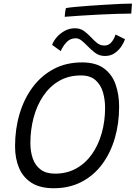

<svg xmlns="http://www.w3.org/2000/svg" viewBox="-20 -1000 739 1046"><path d="M272.5 25.5Q198.5 25.5 152 -4Q105.5 -33.5 83.8 -85Q62 -136.5 62 -203Q62 -296.5 86.5 -379.2Q111 -462 158 -525Q205 -588 272.5 -624Q340 -660 427 -660Q503 -660 547.2 -626.8Q591.5 -593.5 610.2 -538.8Q629 -484 629 -419Q629 -327.5 605.5 -247Q582 -166.5 536.5 -105.2Q491 -44 424.5 -9.2Q358 25.5 272.5 25.5ZM279.5 -54Q345 -54 395.8 -82.5Q446.5 -111 481.5 -161Q516.5 -211 534.5 -275.8Q552.5 -340.5 552.5 -412.5Q552.5 -457.5 540.8 -497.8Q529 -538 500.2 -563.5Q471.5 -589 421 -589Q353.5 -589 302.2 -559.2Q251 -529.5 216 -477.8Q181 -426 163.2 -359.5Q145.5 -293 145.5 -220Q145.5 -173.5 158.8 -136Q172 -98.5 201.5 -76.2Q231 -54 279.5 -54ZM264 -755.5Q271 -776 288.8 -796.8Q306.5 -817.5 332.2 -831.8Q358 -846 388.5 -846Q418 -846 438.5 -830.5Q459 -815 476.5 -796.5Q492.5 -779 509.2 -765.5Q526 -752 549 -752Q572 -752 587 -769.8Q602 -787.5 609.5 -812L661 -786.5Q657 -772.5 643.5 -750.8Q630 -729 607 -712Q584 -695 552 -695Q520 -695 497 -713Q474 -731 455 -751Q439.5 -767 424.2 -779.2Q409 -791.5 392.5 -791.5Q362 -791.5 341.5 -769Q321 -746.5 311 -721.5ZM695 -926Q661.5 -926 615.8 -924.5Q570 -923 519.2 -920.5Q468.5 -918 419.8 -914.8Q371 -911.5 332.5 -908.5Q333 -920 334.8 -933.2Q336.5 -946.5 339.5 -956Q355 -959 388.5 -962.2Q422 -965.5 465 -968.5Q508 -971.5 552.8 -974.2Q597.5 -977 636.2 -978.8Q675 -980.5 699 -980.5Z"/></svg>

Font: Grandstander Light
Style: Italic
Weight: 300
Italic angle: -15°
Designer: Tyler Finck
Foundry: Etcetera Type Co
Version: Version 1.200; ttfautohint (v1.8.3)